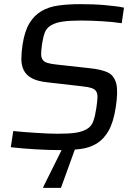

<svg xmlns="http://www.w3.org/2000/svg" viewBox="-20 -716 667 926"><path d="M32 0ZM273 8Q216 8 149.5 4Q83 0 32 -6L44 -84Q70 -81 99.5 -79Q129 -77 157.5 -75Q186 -73 212 -72Q238 -71 258 -71Q311 -71 343 -75.5Q375 -80 398 -93Q421 -106 430 -131.5Q439 -157 444 -191Q449 -224 450 -243.5Q451 -263 444.5 -274.5Q438 -286 421 -291.5Q404 -297 374 -300L208 -319Q161 -324 134 -338.5Q107 -353 95 -376.5Q83 -400 83 -431.5Q83 -463 89 -502Q99 -566 122 -604Q145 -642 180 -662.5Q215 -683 262 -689.5Q309 -696 367 -696Q396 -696 426 -695Q456 -694 484 -691.5Q512 -689 536.5 -686Q561 -683 578 -679L567 -604Q548 -607 524 -609.5Q500 -612 474 -613.5Q448 -615 422 -616Q396 -617 372 -617Q317 -617 283 -612Q249 -607 228 -595Q204 -581 196 -559Q188 -537 183 -505Q179 -476 178.5 -458Q178 -440 185 -429Q192 -418 207.5 -413Q223 -408 250 -405L413 -387Q464 -382 497 -368Q530 -354 541 -312Q550 -272 538 -197Q527 -126 503.5 -85Q480 -44 446 -23.5Q412 -3 368.5 2.5Q325 8 273 8ZM198 0ZM188 190 189 185 285 -8H345L344 -3L274 190Z"/></svg>

Font: Azeri Sans
Style: Italic
Weight: 400
Designer: Hector Gatti & Omnibus-Type (original fonts) / Cristiano Sobral (main changes and remastering)
Foundry: Omnibus-Type
Version: Version 0.07;August 21, 2020;FontCreator 13.0.0.2681 64-bit;